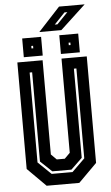

<svg xmlns="http://www.w3.org/2000/svg" viewBox="-64 -1031 617 1072"><g transform="rotate(-5 244.5 -495.0)"><path d="M153 0 50 -103V-700H191.5V-172L222 -141.5H267L297.5 -172V-700H439V-103L336 0ZM186.5 -63.5H303.5L375.5 -134V-638H361.5V-138L298.5 -77.5H191.5L127.5 -138V-638H113.5V-134ZM296.5 -726V-831H402.5V-726ZM88.5 -726V-831H194.5V-726ZM135.5 -771H145.5V-785H135.5ZM344.5 -771H354.5V-785H344.5ZM187 -858.5 309 -990.5H452.5L310.5 -858.5ZM276.5 -892.5H291.5L352.5 -955.5H336.5Z"/></g></svg>

Font: Tourney Condensed Regular
Style: Bold
Weight: 700
Width: 3
Designer: Tyler Finck
Foundry: Etcetera Type Co
Version: Version 1.010; ttfautohint (v1.8.3)